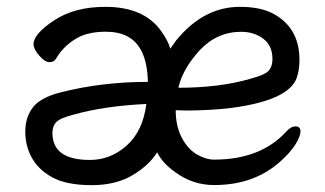

<svg xmlns="http://www.w3.org/2000/svg" viewBox="-20 -512 940 556"><path d="M131.8 -127Q131.8 -48.8 240.2 -48.8Q300.3 -48.8 347.2 -90.8Q394 -132.8 403.8 -210.9Q281.7 -205.1 193.8 -180.2Q154.8 -170.4 143.3 -158.7Q131.8 -147 131.8 -127ZM473.1 -371.1Q477.1 -377 490.2 -395Q569.3 -492.2 674.8 -492.2Q738.8 -492.2 776.9 -469.2Q846.7 -428.2 847.2 -339.8Q847.2 -310.1 839.8 -288.1Q817.9 -221.2 647.9 -199.2Q590.8 -192.4 521 -191.9L488.8 -192.9Q488.8 -147 506.3 -113.5Q523.9 -80.1 550 -64.9Q576.2 -49.8 600.1 -49.8Q732.9 -49.8 807.1 -128.9Q821.3 -146 835.7 -146Q850.1 -146 850.1 -131.6Q850.1 -117.2 835 -93Q819.8 -68.8 789.1 -42Q713.9 23.9 600.1 23.9Q538.1 23.9 487.8 -13.2Q450.7 -39.1 435.1 -70.8Q413.1 -35.6 369.1 -7.8Q318.4 24.4 245.1 24.2Q171.9 23.9 131.3 1.5Q90.8 -21 72 -55.4Q53.2 -89.8 53.2 -130.9Q53.2 -171.9 74.7 -200.4Q96.2 -229 153.8 -244.1Q273.9 -274.9 408.2 -274.9Q406.2 -377 348.1 -407.2Q322.3 -420.4 283.7 -420.2Q245.1 -419.9 215.8 -408.2Q168 -386.2 142.1 -341.8Q136.2 -332 123 -332Q109.9 -332 93.5 -351.1Q77.1 -370.1 77.1 -383.8Q77.1 -413.6 136.5 -452.9Q195.8 -492.2 285.2 -492.2Q397 -492.2 446.8 -421.9Q466.3 -395 473.1 -371.1ZM496.1 -255.9Q494.1 -257.8 493.2 -257.8Q617.2 -257.8 706.1 -284.2Q748 -295.4 758.5 -307.6Q769 -319.8 769 -340.8Q769 -379.9 742.4 -399.9Q715.8 -419.9 678.2 -419.9Q608.4 -419.9 558.1 -366.2Q508.3 -312 496.1 -255.9Z"/></svg>

Font: LXGW WenKai Screen R
Style: Regular
Weight: 400
Designer: Fontworks Inc.
Version: Version 1.235;May 31, 2022